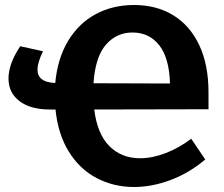

<svg xmlns="http://www.w3.org/2000/svg" viewBox="-20 -736 895 768"><path d="M814 -299 357 -298Q369 -200 417.5 -151.5Q466 -103 540 -103Q589 -103 642.5 -123.5Q696 -144 745 -181L801 -98Q737 -44 662.5 -16Q588 12 516 12Q435 12 367 -23.5Q299 -59 255.5 -129Q212 -199 202 -298H179Q102 -298 58 -331.5Q14 -365 14 -422Q14 -481 61 -551L152 -531Q130 -486 130 -457Q130 -407 201 -404Q210 -502 252.5 -572.5Q295 -643 363 -679.5Q431 -716 516 -716Q606 -716 673 -675Q740 -634 777 -555.5Q814 -477 814 -367ZM354 -403 660 -402Q657 -504 617 -555Q577 -606 510 -606Q446 -606 403.5 -557Q361 -508 354 -403Z"/></svg>

Font: Bitter Pro
Style: Bold
Weight: 700
Designer: Sol Matas, and Bitter project Authors
Foundry: Sol Matas
Version: Version 1.010